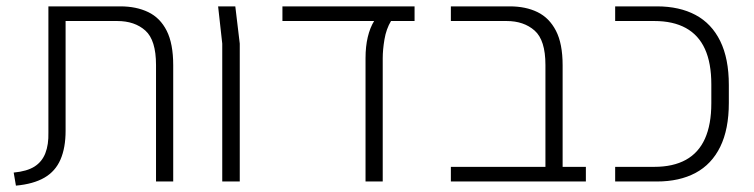

<svg xmlns="http://www.w3.org/2000/svg" viewBox="-20 -570 2369 603"><path d="M30 13 23 -28Q65 -32 88.5 -47Q112 -62 122.5 -89Q133 -116 132 -154V-550H358Q408 -550 445.5 -532Q483 -514 503.5 -473.5Q524 -433 524 -365V0H470V-366Q470 -444 436.5 -474Q403 -504 348 -504H186V-159Q186 -106 170 -69Q154 -32 119.5 -12Q85 8 30 13Z M678 0V-433L665 -550H719L733 -433V0Z M1128 0V-387Q1128 -424 1135 -453.5Q1142 -483 1155 -504H867V-550H1282V-504H1208Q1193 -479 1187.5 -446.5Q1182 -414 1182 -387V0Z M1693 0V-366Q1693 -444 1659 -474Q1625 -504 1571 -504H1396V-550H1581Q1631 -550 1668 -532Q1705 -514 1726 -473.5Q1747 -433 1747 -365V0ZM1396 0V-46H1820V0Z M1912 0V-46H2035Q2094 -46 2134 -68Q2174 -90 2194 -134.5Q2214 -179 2214 -246V-305Q2214 -372 2194 -416Q2174 -460 2134 -482Q2094 -504 2035 -504H1912V-550H2043Q2114 -550 2164.5 -523Q2215 -496 2242 -441Q2269 -386 2269 -303V-247Q2269 -164 2242 -109Q2215 -54 2164.5 -27Q2114 0 2043 0Z"/></svg>

Font: Assistant ExtraLight Light
Style: Regular
Weight: 300
Version: Version 3.000